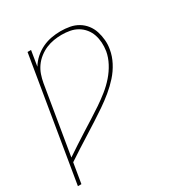

<svg xmlns="http://www.w3.org/2000/svg" viewBox="-173 -656 946 998"><g transform="rotate(-30 300.0 -156.5)"><path d="M7 215 129 -520H150L135 -428Q150 -453 172.5 -473Q195 -493 221.5 -505.5Q248 -518 276 -523Q304 -528 331 -528Q359 -528 386 -523Q413 -518 435.5 -504.5Q458 -491 474 -470.5Q490 -450 498 -425Q506 -400 508.5 -372.5Q511 -345 506 -318Q500 -281 481.5 -245.5Q463 -210 436.5 -180.5Q410 -151 379 -125.5Q348 -100 315 -77.5Q282 -55 248.5 -33.5Q215 -12 181.5 9Q148 30 114.5 51.5Q81 73 48 95L28 215ZM52 69Q83 48 114.5 27.5Q146 7 177.5 -13Q209 -33 241 -53Q273 -73 304 -94Q335 -115 364.5 -138.5Q394 -162 419 -190.5Q444 -219 461.5 -252Q479 -285 485 -319Q489 -345 487.5 -369.5Q486 -394 478.5 -416.5Q471 -439 456 -457.5Q441 -476 420.5 -488Q400 -500 376 -504.5Q352 -509 326 -509Q303 -509 279 -505Q255 -501 232.5 -491.5Q210 -482 189.5 -466Q169 -450 154.5 -429.5Q140 -409 132 -385.5Q124 -362 120 -339Z"/></g></svg>

Font: Iosevka SS04 Th Ex Obl
Style: Regular
Weight: 100
Width: 7
Italic angle: -9°
Monospace: yes
Designer: Belleve Invis
Foundry: Belleve Invis
Version: Version 19.0.0; ttfautohint (v1.8.4)